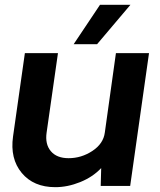

<svg xmlns="http://www.w3.org/2000/svg" viewBox="-20 -770 661 795"><path d="M382 -587H285L394 -750H520ZM597 -550 519 0H397L399 -74Q364 -37 312 -16Q260 5 209 5Q119 5 70 -54Q21 -113 34 -205L83 -550H220L173 -221Q166 -173 190.5 -144Q215 -115 264 -115Q317 -115 362.5 -145Q408 -175 414 -221L460 -550Z"/></svg>

Font: Oakes Grotesk
Style: Bold Italic
Weight: 600
Italic angle: -8°
Designer: Samuel Oakes
Foundry: Samuel Oakes
Version: Version 1.000;PS 001.000;hotconv 1.0.88;makeotf.lib2.5.64775